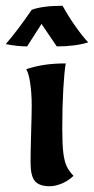

<svg xmlns="http://www.w3.org/2000/svg" viewBox="-38 -637 326 666"><path d="M68 -73Q68 -110 70 -178Q72 -242 72 -272Q72 -312 67 -347Q62 -382 53 -397Q87 -408 119 -412.5Q151 -417 190 -417Q185 -388 181.5 -327.5Q178 -267 178 -192Q178 -137 181.5 -108Q185 -79 192.5 -62Q200 -45 217 -27Q198 -9 175.5 0Q153 9 135 9Q98 9 83 -9Q68 -27 68 -73ZM-18 -484Q25 -534 72 -603Q110 -617 179 -617Q200 -579 224.5 -544.5Q249 -510 268 -490Q223 -476 159 -476L106 -554L56 -476Q23 -476 -18 -484Z"/></svg>

Font: Mirza SemiBold
Style: Regular
Weight: 600
Designer: Arabic design by Kourosh Beigpour, Latin design by Eduardo Tunni, engineering by Lasse Fister
Version: Version 1.0010g